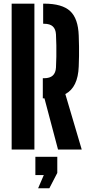

<svg xmlns="http://www.w3.org/2000/svg" viewBox="-20 -820 489 1053"><path d="M298.2 0 223.8 -280.7H214.8V-391H221.6Q253.9 -391 269.7 -406Q285.5 -420.9 287 -449.5Q288.5 -478.5 289 -509.5Q289.5 -540.4 289 -571.3Q288.5 -602.2 287 -631.2Q285.5 -660.2 269.8 -674.9Q254 -689.7 221.9 -689.7H216.7V-800H221.9Q320.6 -800 364.6 -759.3Q408.6 -718.7 411.8 -624.8Q413.1 -591.7 413.4 -565.1Q413.7 -538.5 413.4 -512.6Q413.1 -486.7 411.8 -456Q407.7 -340.5 338.3 -304.1L428.2 0ZM43.9 0V-800H168.7V0ZM189 212.6 220.3 140H174V40H294.2V128.4L250.6 212.6Z"/></svg>

Font: Big Shoulders Stencil Thin
Style: Regular
Weight: 100
Designer: Patric King
Foundry: XO Type Co
Version: Version 2.001